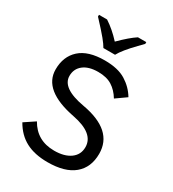

<svg xmlns="http://www.w3.org/2000/svg" viewBox="-218 -1027 1041 1157"><g transform="rotate(30 302.5 -448.0)"><path d="M298.3 14.2Q208 14.2 147 -18.1Q85.9 -50.3 47.4 -118.2L120.6 -167Q177.7 -65.9 298.3 -65.9Q369.1 -65.9 410.4 -95.9Q451.7 -126 451.7 -178.2Q451.7 -273.9 296.4 -304.2Q61.5 -349.6 61.5 -495.1Q61.5 -585 119.4 -637.5Q177.2 -689.9 292.5 -689.9Q384.3 -689.9 439 -656Q493.7 -622.1 525.4 -568.8L453.6 -518.1Q427.2 -562 389.4 -585.9Q351.6 -609.9 292.5 -609.9Q226.6 -609.9 189.9 -580.8Q153.3 -551.8 153.3 -502.9Q153.3 -417.5 316.4 -388.7Q543.5 -348.6 543.5 -185.1Q543.5 -90.3 481.2 -38.1Q418.9 14.2 298.3 14.2ZM327.6 -750H246.6Q235.4 -770 210.4 -800.8Q185.5 -831.5 123.5 -897.9V-910.2H179.7Q235.4 -874 286.6 -817.9Q350.1 -881.3 394.5 -910.2H452.6V-897.9L420.4 -864.7Q350.1 -792.5 327.6 -750Z"/></g></svg>

Font: Cadman
Style: Regular
Weight: 400
Designer: Paul James MIller
Foundry: High-Logic / Made with FontCreator
Version: Version 2.114;March 28, 2021;FontCreator 13.0.0.2683 64-bit